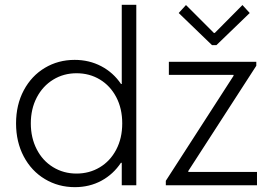

<svg xmlns="http://www.w3.org/2000/svg" viewBox="-20 -772 1140 800"><path d="M487.3 0V-93.8H483.9Q452.1 -45.9 402.6 -19Q353 7.8 292 7.8Q223.1 7.8 167 -25.9Q110.8 -59.6 78.9 -120.1Q46.9 -180.7 46.9 -257.8Q46.9 -335.4 79.1 -395.8Q111.3 -456.1 167 -489.3Q222.7 -522.5 291 -522.5Q351.6 -522.5 401.9 -496.1Q452.1 -469.7 484.4 -421.9H487.3V-752H547.9V0ZM489.3 -257.8Q489.3 -319.8 464.4 -367.2Q439.5 -414.6 396.2 -440.7Q353 -466.8 298.8 -466.8Q245.1 -466.8 201.7 -440.2Q158.2 -413.6 133.3 -366Q108.4 -318.4 108.4 -257.8Q108.4 -198.2 132.8 -150.4Q157.2 -102.5 200.9 -75.7Q244.6 -48.8 298.8 -48.8Q352.1 -48.8 395.5 -74.7Q439 -100.6 464.1 -148.2Q489.3 -195.8 489.3 -257.8ZM670.9 -18.6 953.1 -456.1V-460H683.6V-514.6H1047.9V-498L764.6 -59.6V-55.7H1050.8V0H670.9ZM871.1 -634.8H875L990.2 -751L1020.5 -717.8L881.8 -584H863.3L724.6 -717.8L754.9 -751Z"/></svg>

Font: Reddit Sans Chocolate Light
Style: Regular
Weight: 300
Designer: Stephen Hutchings
Foundry: Reddit
Version: Version 1.013